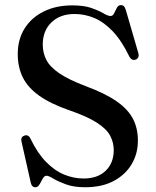

<svg xmlns="http://www.w3.org/2000/svg" viewBox="-20 -734 622 768"><path d="M320.5 15Q275.5 15 244 3.5Q212.5 -8 193.5 -19.5Q174.5 -31 166.5 -31Q159 -31 154 -24Q149 -17 144.5 -7.8Q140 1.5 134.8 8.2Q129.5 15 121.5 15Q114.5 15 109.8 10.5Q105 6 103 -3.5L65.5 -170Q64 -178 67 -183.5Q70 -189 77.5 -191.5Q85.5 -194.5 91.8 -191.2Q98 -188 102 -179Q130.5 -120.5 164.8 -85.8Q199 -51 237 -35.5Q275 -20 314.5 -20Q370.5 -20 402.5 -50.8Q434.5 -81.5 435 -132.5Q435 -164 420.8 -191Q406.5 -218 368 -243Q329.5 -268 257 -293Q182 -319 136.8 -351.2Q91.5 -383.5 71.2 -424.5Q51 -465.5 51 -518Q51 -576.5 78.5 -620.2Q106 -664 155.2 -688.2Q204.5 -712.5 269 -712.5Q316 -712.5 345.8 -702Q375.5 -691.5 393.5 -680.8Q411.5 -670 422 -670Q431.5 -670 436.5 -680.8Q441.5 -691.5 447.2 -702.5Q453 -713.5 463.5 -713.5Q471 -713.5 475.8 -708.8Q480.5 -704 484 -691.5L533.5 -521Q536 -512 533 -505Q530 -498 522.5 -495.5Q514.5 -493 508.2 -496Q502 -499 497.5 -507.5Q466.5 -571.5 431 -608.8Q395.5 -646 357.2 -662Q319 -678 278 -678Q220.5 -678 185.8 -644.5Q151 -611 151 -555.5Q151 -523 165.2 -494.8Q179.5 -466.5 217.2 -440.8Q255 -415 324 -389Q402 -360 447.5 -328Q493 -296 512.5 -257.5Q532 -219 531.5 -170.5Q531.5 -119.5 506.8 -77.5Q482 -35.5 435 -10.2Q388 15 320.5 15Z"/></svg>

Font: Fraunces 48pt
Style: Regular
Weight: 400
Version: Version 1.000;[b76b70a41]